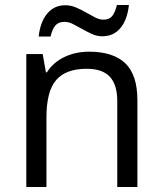

<svg xmlns="http://www.w3.org/2000/svg" viewBox="-20 -753 654 773"><path d="M452.1 0V-346.2Q452.1 -411.6 422.4 -443.8Q392.6 -476.1 329.1 -476.1Q245.1 -476.1 206.1 -430.7Q167 -385.3 167 -280.8V0H85.9V-535.2H151.9L165 -461.9H168.9Q193.8 -501.5 238.8 -523.2Q283.7 -544.9 338.9 -544.9Q435.5 -544.9 484.4 -498.3Q533.2 -451.7 533.2 -349.1V0ZM391.6 -606.9Q370.6 -606.9 350.6 -616Q330.6 -625 311.3 -636Q292 -647 274.2 -656Q256.3 -665 239.7 -665Q215.3 -665 202.9 -650.4Q190.4 -635.7 183.6 -606H135.7Q142.1 -665 170.2 -698.5Q198.2 -731.9 242.7 -731.9Q265.1 -731.9 286.1 -722.9Q307.1 -713.9 326.2 -702.9Q345.2 -691.9 362.8 -682.9Q380.4 -673.8 396 -673.8Q419.9 -673.8 431.6 -688.2Q443.4 -702.6 450.7 -732.9H499Q492.7 -673.8 465.1 -640.4Q437.5 -606.9 391.6 -606.9Z"/></svg>

Font: f0_46866 
Style: Regular
Weight: 400
Foundry: Ascender Corporation
Version: Version 1.10